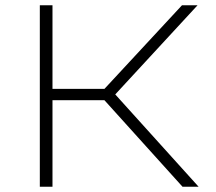

<svg xmlns="http://www.w3.org/2000/svg" viewBox="-20 -708 818 728"><path d="M131 0V-688H179V-371H376L670 -688H729L417 -350L733 0H672L376 -328H179V0Z"/></svg>

Font: Saira Expanded ExtraLight
Style: Regular
Weight: 250
Width: 7
Designer: Hector Gatti with collaboration of the Omnibus-Type team
Foundry: Omnibus-Type
Version: Version 1.101